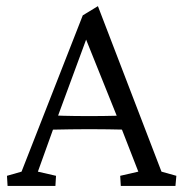

<svg xmlns="http://www.w3.org/2000/svg" viewBox="-20 -611 602 631"><path d="M4.9 0 2.9 -33.2 50.8 -46.9 252 -560.5 301.8 -590.8 510.7 -46.9 559.6 -33.2 556.6 0H377L375 -33.2L434.6 -46.9L376 -197.3L365.2 -226.6L254.9 -501L277.3 -519.5L168.9 -225.6L158.2 -196.3L104.5 -46.9L164.1 -33.2L162.1 0ZM135.7 -184.6V-232.4Q154.3 -231.4 189 -230.5Q223.6 -229.5 273.4 -229.5Q321.3 -229.5 356 -230.5Q390.6 -231.4 408.2 -232.4V-184.6Q370.1 -185.5 335.4 -186Q300.8 -186.5 273.4 -186.5Q246.1 -186.5 212.4 -186Q178.7 -185.5 135.7 -184.6Z"/></svg>

Font: Crimson Pro ExtraLight Light
Style: Regular
Weight: 300
Version: Version 1.002